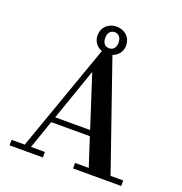

<svg xmlns="http://www.w3.org/2000/svg" viewBox="-159 -1059 1130 1195"><g transform="rotate(20 406.0 -461.0)"><path d="M36 -36.5V0H256.5V-36.5H164.5L230 -224.5H486L547 -36.5H456.5V0H775.5V-36.5H691.5L445 -748C482 -760 505.5 -792.5 505.5 -832C505.5 -883 467 -922.5 410.5 -922.5C354.5 -922.5 316 -883 316 -832C316 -792.5 339 -760.5 375 -748L123 -36.5ZM366.5 -832C366.5 -868 385.5 -886 410.5 -886C435.5 -886 455 -868 455 -832C455 -796.5 435.5 -779.5 410.5 -779.5C385.5 -779.5 366.5 -796.5 366.5 -832ZM363 -605.5 474.5 -261H243Z"/></g></svg>

Font: Bodoni* 06pt Medium
Style: Regular
Weight: 500
Version: Version 2.3